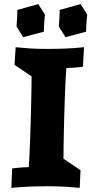

<svg xmlns="http://www.w3.org/2000/svg" viewBox="-20 -912 459 935"><path d="M368.2 2.9Q347.2 1 329.1 -0.5Q311 -2 293.2 -2.9Q275.4 -3.9 255.6 -4.4Q235.8 -4.9 210.9 -4.9Q197.3 -4.9 178 -4.6Q158.7 -4.4 135.7 -3.7Q112.8 -2.9 87.2 -1.5Q61.5 0 35.2 2.9L39.1 -91.8Q51.8 -93.3 65.4 -94.7Q77.1 -95.7 91.6 -96.9Q106 -98.1 120.1 -98.1Q122.1 -121.6 123.5 -157.5Q125 -193.4 126.7 -235.4Q128.4 -277.3 129.6 -322Q130.9 -366.7 131.8 -408Q132.8 -449.2 133.3 -483.9Q133.8 -518.6 133.8 -540L50.8 -596.2L56.2 -682.1Q76.7 -680.2 94.2 -678.7Q111.8 -677.2 129.6 -676Q147.5 -674.8 167 -674.3Q186.5 -673.8 210.9 -673.8Q224.6 -673.8 244.1 -674.1Q263.7 -674.3 286.9 -675Q310.1 -675.8 335.9 -677.5Q361.8 -679.2 389.2 -682.1L383.8 -586.9Q371.1 -585.4 357.4 -584Q345.7 -583 331.3 -582Q316.9 -581.1 303.2 -581.1Q301.3 -557.6 299.3 -521.7Q297.4 -485.8 295.9 -443.8Q294.4 -401.9 293.2 -356.9Q292 -312 291 -270.8Q290 -229.5 289.6 -195.1Q289.1 -160.6 289.1 -139.2L372.1 -83ZM92.8 -731 60.5 -783.2Q62 -801.8 62.7 -816.4Q63.5 -831.1 64 -841.8Q64.5 -854.5 64.5 -863.8L166.5 -892.1L198.7 -840.8Q196.8 -822.3 195.8 -807.1Q194.8 -792 194.3 -780.8Q193.8 -768.1 193.8 -757.8ZM298.8 -731 266.6 -783.2Q268.1 -801.8 268.8 -816.4Q269.5 -831.1 270 -841.8Q270.5 -854.5 270.5 -863.8L372.6 -892.1L404.8 -840.8Q402.3 -822.3 401.4 -807.1Q400.4 -792 399.9 -780.8Q399.4 -768.1 399.4 -757.8Z"/></svg>

Font: Simonetta
Style: Black Italic
Weight: 900
Italic angle: -2°
Designer: Gayaneh Bagdasaryan
Foundry: Brownfox
Version: Version 1.002